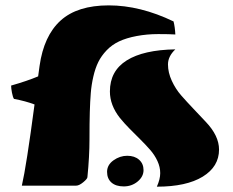

<svg xmlns="http://www.w3.org/2000/svg" viewBox="-20 -701 878 725"><path d="M310.1 -32.2Q310.1 -25.9 294.4 -12.9Q278.8 0 267.6 0H62.5Q79.6 -73.7 110.4 -306.6Q76.7 -319.3 32.7 -327.6Q28.3 -334.5 25.1 -351.3Q22 -368.2 22 -377.9Q82 -395 124 -412.6Q128.9 -449.2 129.4 -452.1Q145.5 -565.9 208.7 -623.3Q272 -680.7 390.6 -680.7Q509.3 -680.7 635.3 -620.1Q640.6 -599.6 642.1 -570.8Q620.6 -572.3 577.6 -572.3Q534.7 -572.3 495.8 -564.9Q457 -557.6 429.7 -544.7Q402.3 -531.7 382.6 -511Q362.8 -490.2 351.3 -467Q339.8 -443.8 332.5 -412.1Q325.2 -380.4 322.8 -349.4Q320.3 -318.4 319.1 -278.1Q317.9 -237.8 317.9 -174.6Q317.9 -111.3 310.1 -32.2ZM642.1 -514.6Q614.3 -488.3 614.3 -457.8Q614.3 -427.2 628.7 -396Q643.1 -364.7 664.3 -340.6Q685.5 -316.4 710.7 -290Q735.8 -263.7 756.8 -241.2Q807.1 -188.5 807.1 -136.2Q807.1 -71.8 745.4 -33.9Q683.6 3.9 572.3 3.9Q585 -24.4 585 -47.4Q585 -70.3 574.5 -93Q564 -115.7 547.1 -135Q530.3 -154.3 510.3 -174.1Q490.2 -193.8 470 -214.4Q449.7 -234.9 432.6 -255.9Q395 -303.7 395 -355.5Q395 -433.1 458.5 -472.9Q522 -512.7 642.1 -514.6ZM447.3 2.9Q417.5 2.9 400.9 -11.7Q384.3 -26.4 384.3 -52.2Q384.3 -78.1 408.4 -95.5Q432.6 -112.8 460.4 -112.8Q488.3 -112.8 505.1 -97.9Q522 -83 522 -58.6Q522 -34.2 499.8 -15.6Q477.5 2.9 447.3 2.9Z"/></svg>

Font: Emblema One
Style: Regular
Weight: 400
Designer: Riccardo De Franceschi
Foundry: Riccardo De Franceschi
Version: Version 1.003